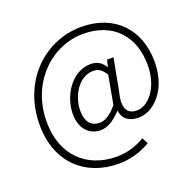

<svg xmlns="http://www.w3.org/2000/svg" viewBox="-147 -859 1203 1178"><g transform="rotate(-20 455.0 -270.0)"><path d="M433 164C509 164 577 144 642 106L621 67C570 97 509 119 437 119C241 119 104 -11 104 -227C104 -489 297 -660 497 -660C692 -660 806 -535 806 -346C806 -193 721 -105 650 -105C583 -105 560 -152 585 -250L625 -461H583L572 -417H570C549 -453 518 -470 479 -470C349 -470 271 -330 271 -219C271 -119 329 -67 399 -67C449 -67 496 -102 535 -144H537C542 -87 586 -60 645 -60C739 -60 853 -160 853 -350C853 -562 718 -704 502 -704C266 -704 57 -515 57 -224C57 23 219 164 433 164ZM409 -112C360 -112 321 -142 321 -223C321 -315 382 -425 478 -425C512 -425 533 -412 558 -372L524 -185C481 -134 443 -112 409 -112Z"/></g></svg>

Font: Noto Sans CJK SC Light
Style: Regular
Weight: 300
Designer: Ryoko NISHIZUKA 西塚涼子 (kana, bopomofo & ideographs); Paul D. Hunt (Latin, Greek & Cyrillic); Sandoll Communications 산돌커뮤니
Foundry: Adobe
Version: Version 2.004;hotconv 1.0.118;makeotfexe 2.5.65603